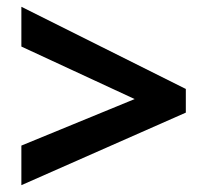

<svg xmlns="http://www.w3.org/2000/svg" viewBox="-20 -645 612 566"><path d="M43 -215.8 377 -353 43 -507.8V-625L527.8 -382.8V-313L43 -99.1Z"/></svg>

Font: Open Sans
Style: Bold
Weight: 700
Designer: Monotype Design Team
Foundry: Monotype Imaging Inc.
Version: Version 3.000; ttfautohint (v1.8.4)